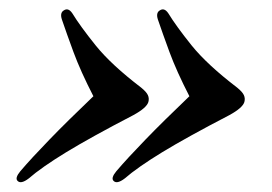

<svg xmlns="http://www.w3.org/2000/svg" viewBox="-20 -450 574 405"><path d="M495.5 -235Q492 -222.5 463.5 -207Q374 -160.5 322 -128.8Q270 -97 243 -73.5Q226.5 -61 219.5 -68.5Q213.5 -74.5 225.5 -89Q249 -116.5 286.5 -155.2Q324 -194 379.5 -247Q352.5 -299.5 337.5 -340.2Q322.5 -381 313 -409Q308.5 -423 317 -428Q326.5 -434.5 335 -422Q351.5 -395 384.2 -354.2Q417 -313.5 480.5 -265Q491.5 -256 494.5 -249.2Q497.5 -242.5 495.5 -235ZM293 -235Q289.5 -222.5 261 -207Q171.5 -160.5 119.5 -128.8Q67.5 -97 40.5 -73.5Q24 -61 17 -68.5Q11 -74.5 23 -89Q46.5 -116.5 84 -155.2Q121.5 -194 177 -247Q150 -299.5 135 -340.2Q120 -381 110.5 -409Q106 -423 114.5 -428Q124 -434.5 132.5 -422Q149 -395 181.8 -354.2Q214.5 -313.5 278 -265Q289 -256 292 -249.2Q295 -242.5 293 -235Z"/></svg>

Font: Fraunces 72pt S000 SemiBold
Style: Italic
Weight: 600
Italic angle: -16°
Version: Version 1.000; ttfautohint (v1.8.3)